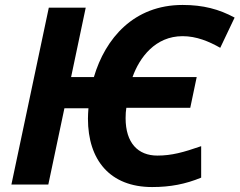

<svg xmlns="http://www.w3.org/2000/svg" viewBox="-20 -745 967 775"><path d="M594 10C668 10 729 -2 792 -28V-155C720 -130 673 -117 615 -117C537 -117 487 -168 487 -268C487 -285 488 -297 490 -310H748L774 -434H515C543 -513 607 -599 717 -599C773 -599 823 -578 869 -552L927 -674C864 -708 800 -725 717 -725C520 -725 405 -590 359 -434H267L326 -714H177L26 0H175L240 -308H337C336 -294 335 -280 335 -266C335 -99 424 10 594 10Z"/></svg>

Font: Noto Sans
Style: Bold Italic
Weight: 700
Italic angle: -12°
Designer: Monotype Design Team
Foundry: Monotype Imaging Inc.
Version: Version 2.013